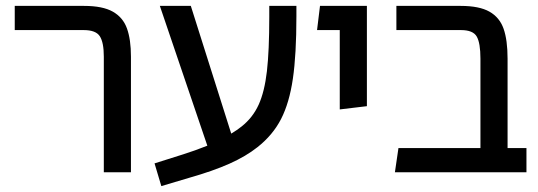

<svg xmlns="http://www.w3.org/2000/svg" viewBox="-20 -584 1825 651"><path d="M332 -392Q332 -440 318.5 -461Q305 -482 264 -482H30V-564H265Q328 -564 362.5 -544.5Q397 -525 410.5 -487.5Q424 -450 424 -392V0H332Z M985 -564V-529Q985 -399 973 -317Q961 -235 933 -180.5Q905 -126 853 -85Q814 -54 758 -29Q702 -4 621 19L527 47L504 -30L602 -61Q640 -73 683 -90L522 -564H627L764 -131Q784 -143 799 -155Q837 -185 857 -229Q877 -273 885 -342.5Q893 -412 893 -527V-564Z M1132 -482H1055L1065 -564H1224V-224L1132 -213Z M1765 -82V0H1319L1331 -82H1609V-385Q1609 -438 1596.5 -460Q1584 -482 1543 -482H1324V-564H1542Q1605 -564 1639.5 -544.5Q1674 -525 1687.5 -486.5Q1701 -448 1701 -385V-82Z"/></svg>

Font: FiraGO
Style: Regular
Weight: 400
Designer: bBox Type
Foundry: bBox Type GmbH
Version: Version 1.001;April 20, 2020;FontCreator 12.0.0.2555 64-bit